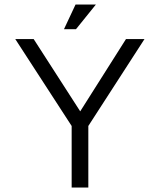

<svg xmlns="http://www.w3.org/2000/svg" viewBox="-20 -846 721 866"><path d="M320.8 -825.7H412.6L322.8 -714.4H268.6ZM631.8 -669.9 378.4 -277.8V0H303.2V-277.8L48.8 -669.9H131.8L341.8 -343.8L548.3 -669.9Z"/></svg>

Font: SengBuhan
Style: Regular
Weight: 400
Designer: John M. Durdin
Foundry: Lao Script for Windows
Version: Version 1.400